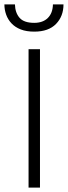

<svg xmlns="http://www.w3.org/2000/svg" viewBox="-50 -854 309 874"><path d="M132 -630V0H80V-630ZM18 -834Q19 -796 39 -773Q59 -750 106 -750Q145 -750 167.5 -772Q190 -794 191 -834H239Q239 -780 205 -745Q171 -710 106 -710Q70 -710 44.5 -720Q19 -730 2.5 -747.5Q-14 -765 -22 -787.5Q-30 -810 -30 -834Z"/></svg>

Font: Mukta Malar ExtraLight
Style: Regular
Weight: 275
Designer: Aadarsh Rajan, Girish Dalvi, Yashodeep Gholap
Foundry: Ek Type
Version: Version 2.538;PS 1.000;hotconv 16.6.51;makeotf.lib2.5.65220;